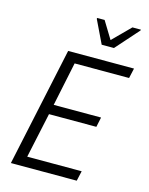

<svg xmlns="http://www.w3.org/2000/svg" viewBox="-132 -990 831 1073"><g transform="rotate(15 283.0 -454.0)"><path d="M38 0 185 -688H566L553 -630H238L185 -376H459L447 -319H173L117 -58H432L419 0ZM357 -770 293 -903 294 -908H337L398 -808L498 -908H547L546 -903L428 -770Z"/></g></svg>

Font: Saira Semi Condensed Light
Style: Italic
Weight: 300
Width: 4
Italic angle: -12°
Designer: Hector Gatti with collaboration of the Omnibus-Type team
Foundry: Omnibus-Type
Version: Version 1.001; ttfautohint (v1.8)